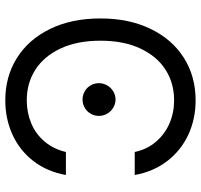

<svg xmlns="http://www.w3.org/2000/svg" viewBox="-37 -720 767 733"><g transform="rotate(-90 346.5 -353.5)"><path d="M330.1 -72.3Q395.5 -72.3 446.8 -105Q498 -137.7 527.8 -201.2Q557.6 -264.6 557.6 -353.5Q557.6 -442.4 527.8 -505.9Q498 -569.3 446.8 -602.1Q395.5 -634.8 330.1 -634.8Q283.2 -634.8 242.2 -617.7Q201.2 -600.6 172.4 -566.4Q143.6 -532.2 132.8 -485.4H44.9Q57.6 -556.6 97.7 -608.9Q137.7 -661.1 198.2 -689Q258.8 -716.8 330.1 -716.8Q420.9 -716.8 491.7 -672.4Q562.5 -627.9 602.5 -545.9Q642.6 -463.9 642.6 -353.5Q642.6 -244.1 602.5 -161.6Q562.5 -79.1 491.7 -34.7Q420.9 9.8 330.1 9.8Q258.8 9.8 198.7 -18.1Q138.7 -45.9 98.1 -98.6Q57.6 -151.4 44.9 -222.7H132.8Q142.6 -175.8 171.9 -141.6Q201.2 -107.4 242.2 -89.8Q283.2 -72.3 330.1 -72.3ZM270.5 -359.4Q270.5 -376 278.8 -390.6Q287.1 -405.3 301.8 -413.6Q316.4 -421.9 333 -421.9Q349.6 -421.9 364.3 -413.6Q378.9 -405.3 387.2 -390.6Q395.5 -376 395.5 -359.4Q395.5 -342.8 387.2 -328.1Q378.9 -313.5 364.3 -304.7Q349.6 -295.9 333 -295.9Q316.4 -295.9 301.8 -304.7Q287.1 -313.5 278.8 -328.1Q270.5 -342.8 270.5 -359.4Z"/></g></svg>

Font: Pretendard GOV Variable
Style: Regular
Weight: 400
Designer: Base glyphs from Inter by Rasmus Andersson; Hangul glyphs from Noto Sans CJK(Source Han Sans) by Jang Soo-young and Kang
Foundry: Kil Hyung-jin
Version: Version 1.307;Glyphs 3.2 (3192)